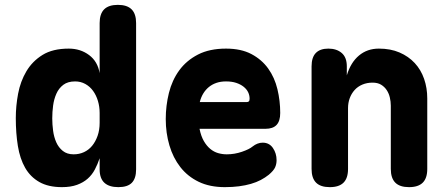

<svg xmlns="http://www.w3.org/2000/svg" viewBox="-20 -760 1840 790"><path d="M467 10Q429 10 409.5 -8Q390 -26 390 -63V-109Q382 -85 370.5 -63Q359 -41 341 -25Q323 -9 297 0.5Q271 10 235 10Q179 10 142 -11Q105 -32 83.5 -69.5Q62 -107 53.5 -159.5Q45 -212 45 -274Q45 -324 54.5 -374.5Q64 -425 88.5 -466.5Q113 -508 155 -534Q197 -560 263 -560Q311 -560 346.5 -533.5Q382 -507 390 -459V-665Q390 -703 408.5 -721.5Q427 -740 465 -740Q503 -740 521.5 -721.5Q540 -703 540 -665V-63Q540 -26 522.5 -8Q505 10 467 10ZM283 -125Q306 -125 325.5 -134Q345 -143 359 -160Q373 -177 381.5 -201Q390 -225 390 -255V-295Q390 -321 383 -344.5Q376 -368 363 -386Q350 -404 331 -414.5Q312 -425 289 -425Q259 -425 240.5 -411Q222 -397 212 -374.5Q202 -352 198.5 -325.5Q195 -299 195 -273Q195 -248 198.5 -222Q202 -196 211.5 -174.5Q221 -153 238.5 -139Q256 -125 283 -125Z M1061 -173Q1088 -173 1103 -151Q1118 -129 1118 -101Q1118 -85 1112 -71.5Q1106 -58 1086 -41Q1071 -29 1053 -19.5Q1035 -10 1012.5 -3.5Q990 3 963.5 6.5Q937 10 905 10Q843 10 797.5 -12Q752 -34 722 -72.5Q692 -111 677 -162Q662 -213 662 -270Q662 -325 675 -377.5Q688 -430 717.5 -470.5Q747 -511 794.5 -535.5Q842 -560 910 -560Q972 -560 1014.5 -537.5Q1057 -515 1083.5 -478Q1110 -441 1121.5 -393Q1133 -345 1133 -295Q1133 -262 1118 -246Q1103 -230 1072 -230H801Q807 -200 818.5 -180Q830 -160 845 -147.5Q860 -135 877.5 -130Q895 -125 913 -125Q945 -125 975.5 -135.5Q1006 -146 1019 -157Q1029 -165 1039.5 -169Q1050 -173 1061 -173ZM802 -340H995Q1001 -340 1004 -343Q1007 -346 1007 -354Q1007 -368 1001 -380.5Q995 -393 982.5 -403Q970 -413 952 -419Q934 -425 910 -425Q888 -425 870.5 -419Q853 -413 839.5 -402Q826 -391 816.5 -375.5Q807 -360 802 -340Z M1412 -315V-65Q1412 -27 1393.5 -8.5Q1375 10 1337 10Q1299 10 1280.5 -8.5Q1262 -27 1262 -65V-487Q1262 -524 1279.5 -542Q1297 -560 1331 -560Q1365 -560 1386 -542Q1407 -524 1407 -487V-450Q1423 -503 1457 -531.5Q1491 -560 1539 -560Q1587 -560 1624 -544Q1661 -528 1686.5 -500.5Q1712 -473 1725 -435.5Q1738 -398 1738 -355V-65Q1738 -27 1719.5 -8.5Q1701 10 1663 10Q1625 10 1606.5 -8.5Q1588 -27 1588 -65V-325Q1588 -342 1584 -359Q1580 -376 1571 -389.5Q1562 -403 1548 -411.5Q1534 -420 1513 -420Q1490 -420 1471 -412Q1452 -404 1439 -389.5Q1426 -375 1419 -356Q1412 -337 1412 -315Z"/></svg>

Font: Maple Mono ExtraBold
Style: Regular
Weight: 800
Monospace: yes
Designer: subframe7536
Version: Version 7.000